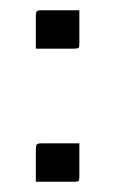

<svg xmlns="http://www.w3.org/2000/svg" viewBox="-20 -350 220 375"><path d="M50 -255V-319Q50 -326 52 -328Q54 -330 61 -330H135V-266Q135 -258 133.5 -256.5Q132 -255 124 -255ZM50 5V-59Q50 -66 52 -68Q54 -70 61 -70H135V-6Q135 2 133.5 3.5Q132 5 124 5Z"/></svg>

Font: Glametrix
Style: Bold
Weight: 700
Designer: gluk
Foundry: gluk
Version: Version 0.40